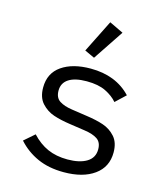

<svg xmlns="http://www.w3.org/2000/svg" viewBox="-117 -868 833 968"><g transform="rotate(15 300.0 -383.5)"><path d="M67 -89 121 -136Q159 -95 204 -75Q249 -55 308 -55Q371 -55 408 -77.5Q445 -100 445 -144Q445 -181 421 -197Q397 -213 354 -219L273 -231Q224 -238 187 -250.5Q150 -263 123 -292.5Q96 -322 96 -374Q96 -449 153 -488.5Q210 -528 304 -528Q436 -528 514 -445L462 -396Q439 -423 400.5 -442Q362 -461 301 -461Q240 -461 207.5 -440Q175 -419 175 -379Q175 -342 199.5 -326Q224 -310 266 -304L347 -292Q397 -285 434 -272.5Q471 -260 497.5 -230.5Q524 -201 524 -149Q524 -73 465 -30.5Q406 12 306 12Q228 12 169 -14.5Q110 -41 67 -89ZM305 -585 253 -609 338 -779 411 -744Z"/></g></svg>

Font: iA Writer Quattro V
Style: Regular
Weight: 400
Designer: Mike Abbink, Paul van der Laan, Pieter van Rosmalen, Oliver Reichenstein
Foundry: Information Architects Inc.
Version: Version 2.000